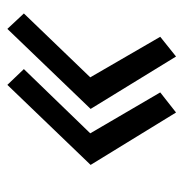

<svg xmlns="http://www.w3.org/2000/svg" viewBox="-8 -522 510 535"><g transform="rotate(-90 247.5 -255.0)"><path d="M412 -64 357 -20 211 -258 434 -490 477 -444 299 -259ZM257 -64 201 -20 55 -258 278 -490 322 -444 143 -259Z"/></g></svg>

Font: Jost
Style: Italic
Weight: 400
Italic angle: -5°
Version: Version 3.710